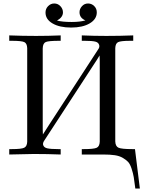

<svg xmlns="http://www.w3.org/2000/svg" viewBox="-20 -886 822 1101"><path d="M33 0V-31H49Q103 -31 119 -39Q135 -47 136 -73V-610Q135 -637 119.5 -644.5Q104 -652 48 -652H33V-683Q110 -680 187 -680Q258 -680 328 -683V-652H318Q259 -652 242.5 -645Q226 -638 225 -609V-142Q225 -138 225.5 -129Q226 -120 226 -115Q230 -121 258 -165L543 -603Q552 -615 549 -627Q545 -643 526 -647.5Q507 -652 466 -652H449V-683Q520 -680 590 -680Q668 -680 744 -683V-652H727Q673 -652 657.5 -644.5Q642 -637 641 -610V-75Q642 -47 659.5 -39Q677 -31 738 -31H754L782 195H756Q751 153 747 130Q743 107 734.5 81Q726 55 715 43Q704 31 684.5 19.5Q665 8 638 4Q611 0 572 0H449V-31H462Q517 -31 534 -38.5Q551 -46 552 -74V-541Q552 -546 551.5 -555Q551 -564 551 -568Q535 -541 520 -519L234 -80Q225 -67 227 -56Q231 -40 251 -35.5Q271 -31 313 -31H328V0Q252 -3 174 -3Q159 -3 33 0ZM241 -814Q241 -836 256 -851Q271 -866 291 -866Q312 -866 326.5 -850.5Q341 -835 341 -815Q341 -787 307 -768Q339 -760 389 -760H393Q438 -760 470 -769Q436 -783 436 -816Q436 -835 450 -850.5Q464 -866 485 -866Q505 -866 520 -851.5Q535 -837 535 -815Q535 -776 494.5 -752Q454 -728 388 -728Q322 -728 281.5 -751.5Q241 -775 241 -814Z"/></svg>

Font: CMU Serif
Style: Roman
Weight: 500
Version: Version 0.7.0